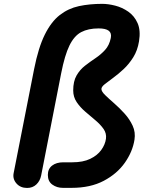

<svg xmlns="http://www.w3.org/2000/svg" viewBox="-20 -948 747 973"><path d="M117.5 4.5Q83.5 4.5 63.5 -18.2Q43.5 -41 49 -70L153 -598.5Q174.5 -707 207 -772.5Q239.5 -838 283 -871.8Q326.5 -905.5 380.2 -917Q434 -928.5 498 -928.5Q528 -928.5 563.5 -919.5Q599 -910.5 630 -889Q661 -867.5 677.2 -830.8Q693.5 -794 684.5 -738.5Q677 -692.5 655.5 -658Q634 -623.5 606.8 -598Q579.5 -572.5 553.8 -553.8Q528 -535 511 -521.5Q494 -508 494 -497Q494 -484.5 512.8 -466.2Q531.5 -448 558.5 -424.5Q585.5 -401 611.2 -372.5Q637 -344 652.2 -311Q667.5 -278 661.5 -240Q652 -179.5 612.8 -123.5Q573.5 -67.5 506 -31.8Q438.5 4 343 4H298.5Q268 4 245.2 -12.5Q222.5 -29 222.5 -61.5Q222.5 -92 244 -108.8Q265.5 -125.5 301 -125.5H346.5Q401 -125.5 437.2 -143Q473.5 -160.5 493.2 -188Q513 -215.5 517 -245Q520.5 -272 504.8 -294.5Q489 -317 463.8 -338.2Q438.5 -359.5 412.5 -381.8Q386.5 -404 368.8 -430.2Q351 -456.5 351 -489.5Q351 -536 368 -565.5Q385 -595 410.8 -615Q436.5 -635 463.8 -653.2Q491 -671.5 512.5 -695Q534 -718.5 541.5 -755.5Q546.5 -780.5 531 -792.2Q515.5 -804 480 -804Q427 -804 391.5 -785.2Q356 -766.5 332 -717.5Q308 -668.5 290 -576.5L188.5 -58.5Q183 -31 164.2 -13.2Q145.5 4.5 117.5 4.5Z"/></svg>

Font: Edu VIC WA NT Hand
Style: Regular
Weight: 400
Designer: Tina and Corey Anderson, Eben Sorkin, Mirko Velimirovic
Foundry: Google for Education
Version: Version 1.000